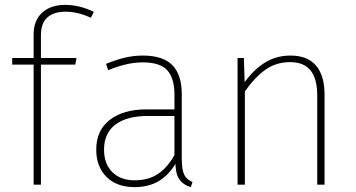

<svg xmlns="http://www.w3.org/2000/svg" viewBox="-20 -758 1462 788"><path d="M247 -738Q277 -738 307.5 -730.5Q338 -723 365 -709L353 -685Q300 -710 249 -710Q201 -710 174.5 -686.5Q148 -663 148 -613V0H118V-617Q118 -674 153 -706Q188 -738 247 -738ZM294 -520 289 -493H30V-520Z M566 -530Q649 -530 687.5 -490.5Q726 -451 726 -372V-110Q726 -61 736 -41Q746 -21 770 -11L763 10Q730 0 714.5 -24.5Q699 -49 700 -98L696 -112V-369Q696 -437 666.5 -469.5Q637 -502 566 -502Q533 -502 498 -494Q463 -486 424 -470L415 -496Q457 -513 493 -521.5Q529 -530 566 -530ZM703 -309V-282H586Q501 -282 454 -247Q407 -212 407 -144Q407 -85 441 -51.5Q475 -18 533 -18Q592 -18 632.5 -47Q673 -76 700 -130L705 -94Q676 -42 633.5 -16Q591 10 533 10Q459 10 417 -32Q375 -74 375 -144Q375 -223 430.5 -266Q486 -309 580 -309Z M1172 -530Q1242 -530 1277 -489Q1312 -448 1312 -370V0H1282V-366Q1282 -435 1254.5 -469Q1227 -503 1171 -503Q1113 -503 1069.5 -472Q1026 -441 985 -383L976 -409Q1014 -466 1062.5 -498Q1111 -530 1172 -530ZM981 -520 985 -389V0H955V-520Z"/></svg>

Font: Firava
Style: Regular
Weight: 400
Designer: Carrois Corporate & Edenspiekermann AG
Foundry: Greg Finn Gibson
Version: Version 5.000